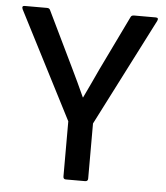

<svg xmlns="http://www.w3.org/2000/svg" viewBox="-49 -699 642 743"><g transform="rotate(5 272.0 -327.5)"><path d="M234 0Q224 0 224 -11V-225L10 -642Q5 -655 17 -655H104Q113 -655 116 -648L220 -433Q233 -406 246.5 -377.5Q260 -349 272 -322H273Q287 -351 300 -379Q313 -407 326 -435L429 -648Q432 -655 442 -655H526Q539 -655 533 -642L320 -225V-11Q320 0 309 0Z"/></g></svg>

Font: Sofia Sans Medium
Style: Regular
Weight: 500
Designer: Botio Nikoltchev, Ani Petrova
Foundry: lettersoup
Version: Version 4.101; ttfautohint (v1.8.4.7-5d5b)